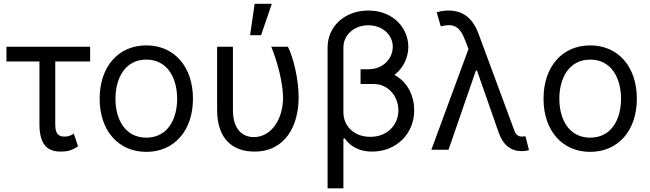

<svg xmlns="http://www.w3.org/2000/svg" viewBox="-20 -793 3444 1017"><path d="M457.4 -545.5H14.2V-467.3H188.9V-136.4C188.9 -31.2 227.3 9.9 301.1 9.9C332.4 9.9 360.8 5.7 393.5 -18.5L370.7 -85.2C360.8 -78.1 343.8 -69.6 326.7 -69.6C304 -69.6 272.7 -69.6 272.7 -132.1V-467.3H457.4Z M755 11.4C902.7 11.4 1002.1 -100.9 1002.1 -269.9C1002.1 -440.3 902.7 -552.6 755 -552.6C607.2 -552.6 507.8 -440.3 507.8 -269.9C507.8 -100.9 607.2 11.4 755 11.4ZM755 -63.9C642.8 -63.9 591.6 -160.5 591.6 -269.9C591.6 -379.3 642.8 -477.3 755 -477.3C867.2 -477.3 918.3 -379.3 918.3 -269.9C918.3 -160.5 867.2 -63.9 755 -63.9Z M1130 -545.5V-211.6C1130 -58.2 1210.9 9.9 1327.4 9.9C1492.2 9.9 1561.8 -127.8 1561.8 -277C1561.8 -372.2 1534.8 -485.8 1505 -545.5H1416.9C1449.6 -464.5 1478 -358 1479.4 -277C1479.4 -159.1 1415.5 -66.8 1324.6 -66.8C1267.8 -66.8 1213.8 -103.7 1213.8 -210.2V-545.5ZM1304.7 -606.5H1362.9L1419.7 -772.7H1328.8Z M1931.1 -737.2C1806.1 -737.2 1715.2 -653.4 1715.2 -541.2V204.5H1799V-58.2L1804.7 -61.1C1844.5 -5.7 1898.4 9.9 1951 9.9C2080.3 9.9 2174 -85.2 2174 -208.8C2174 -281.6 2141.7 -358 2068.9 -396C2119 -433.9 2142.8 -492.2 2142.8 -545.5C2142.8 -640.6 2066.1 -737.2 1931.1 -737.2ZM1889.9 -420.5V-348H1959.5C2039.1 -348 2090.2 -279.8 2090.2 -208.8C2090.2 -133.5 2033.4 -68.2 1941.1 -68.2C1853 -68.2 1799 -127.8 1799 -197.4V-541.2C1799 -610.8 1858.7 -659.1 1931.1 -659.1C2003.6 -659.1 2060.4 -610.8 2060.4 -545.5C2060.4 -484.4 2012.1 -426.1 1929.7 -426.1H1889.9Z M2742.2 7.5C2754.6 7.8 2768.1 6 2782 2.8L2763.5 -71C2759.2 -71 2749.3 -69.6 2743.6 -69.6C2715.2 -69.6 2707.7 -92.3 2701 -110.8L2514.9 -613.6C2484 -697.1 2432.5 -737.2 2354.4 -737.2C2326 -737.2 2301.8 -731.2 2293.3 -727.3L2314.6 -653.4C2384.2 -670.1 2414.8 -654.8 2443.9 -579.5L2461.6 -533.7L2264.9 0H2355.8L2500.7 -419H2506.7L2621.4 -90.9C2644.5 -24.1 2687.1 7.5 2742.2 7.5Z M3106.2 11.4C3253.9 11.4 3353.3 -100.9 3353.3 -269.9C3353.3 -440.3 3253.9 -552.6 3106.2 -552.6C2958.5 -552.6 2859 -440.3 2859 -269.9C2859 -100.9 2958.5 11.4 3106.2 11.4ZM3106.2 -63.9C2994 -63.9 2942.8 -160.5 2942.8 -269.9C2942.8 -379.3 2994 -477.3 3106.2 -477.3C3218.4 -477.3 3269.5 -379.3 3269.5 -269.9C3269.5 -160.5 3218.4 -63.9 3106.2 -63.9Z"/></svg>

Font: Karasuma Gothic
Style: Regular
Weight: 400
Designer: Rasmus Andersson, Ryoko Nishizuka
Foundry: Genbu
Version: Version 1.00